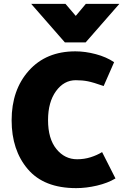

<svg xmlns="http://www.w3.org/2000/svg" viewBox="-20 -958 646 991"><path d="M141 -938H318L371 -876L423 -938H596L422 -739H315ZM515 -514Q461 -533 433 -538.5Q405 -544 371 -544Q310 -544 269 -487.5Q228 -431 228 -338Q228 -242 271 -189Q314 -136 378 -136Q415 -136 448 -146.5Q481 -157 507 -173L576 -37Q536 -13 480.5 0Q425 13 373 13Q207 13 123.5 -85Q40 -183 40 -337Q40 -494 129 -593.5Q218 -693 369 -693Q420 -693 474.5 -678.5Q529 -664 569 -637Z"/></svg>

Font: Palanquin Dark
Style: Bold
Weight: 700
Designer: Pria Ravichandran
Version: Version 1.000